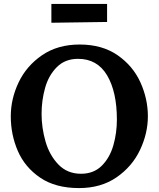

<svg xmlns="http://www.w3.org/2000/svg" viewBox="-20 -943 809 979"><path d="M35 0ZM734 -350Q734 -263 694 -178.5Q654 -94 574.5 -39Q495 16 383 16Q263 16 185 -37Q107 -90 71 -173Q35 -256 35 -350Q35 -439 75 -523Q115 -607 194.5 -661.5Q274 -716 386 -716Q501 -716 579.5 -661.5Q658 -607 696 -523Q734 -439 734 -350ZM192 -362Q192 -292 212 -222Q232 -152 277.5 -104.5Q323 -57 393 -57Q458 -57 499 -98Q540 -139 558 -202Q576 -265 576 -333Q576 -475 526 -559Q476 -643 378 -643Q312 -643 270 -601Q228 -559 210 -495Q192 -431 192 -362ZM242 -827V-923H526V-831Z"/></svg>

Font: Sumana
Style: Bold
Weight: 700
Designer: Cyreal, Alexei Vanyashin (Devanagari), Olga Karpushina (Latin)
Foundry: Cyreal
Version: Version 1.015;PS 001.015;hotconv 1.0.70;makeotf.lib2.5.58329